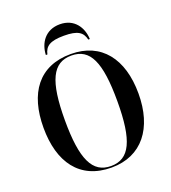

<svg xmlns="http://www.w3.org/2000/svg" viewBox="-163 -1038 1043 1169"><g transform="rotate(-20 359.0 -454.0)"><path d="M216 -771H226C237 -821 268 -844 359 -844C449 -844 479 -821 491 -771H501C498 -846 453 -918 359 -918C264 -918 219 -846 216 -771ZM359 10C556 10 666 -135 666 -358C666 -584 557 -725 360 -725C152 -725 51 -582 51 -359C51 -137 152 10 359 10ZM359 0C239 0 189 -104 189 -358C189 -613 239 -715 360 -715C481 -715 529 -613 529 -358C529 -103 479 0 359 0Z"/></g></svg>

Font: Noto Serif Display SemiCondensed SemiBold
Style: Regular
Weight: 600
Width: 4
Designer: Monotype Design Team
Foundry: Monotype Imaging Inc.
Version: Version 2.009